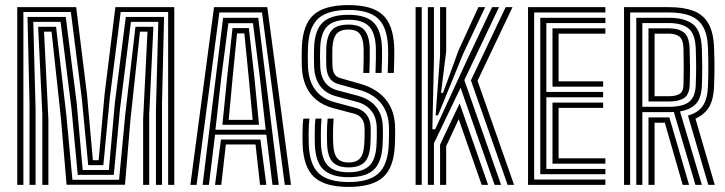

<svg xmlns="http://www.w3.org/2000/svg" viewBox="-20 -724 2839 752"><path d="M47.6 0V-696H278.3L320.6 -355.3L343.8 -96.5H366.4L389.6 -355.3L431.9 -696H662.6V0H638.6V-676.9H452.7L410 -340.3L384.8 -77.3H325.5L300.2 -340.3L257.5 -676.9H71.6V0ZM145.8 0V-276.5L129.4 -619.1H199.6L239.4 -277L263.7 -19.8H446.3L470.8 -277L510.5 -619.1H580.8L564.4 -276.5V0H540.6V-257.1L557.6 -599.9H528.2L491.1 -257.3L469.5 -0.4H240.7L219 -257.3L182 -599.9H152.5L169.5 -257.1V0ZM95.6 0V-319.6L87.7 -657.6H237.5L280.2 -322.2L303.8 -58.2H406.3L430 -322.2L472.7 -657.6H622.5L614.6 -319.6V0H590.8V-294.9L600 -638.3H492.8L449.9 -296.4L425.7 -39H284.5L260.2 -296.4L217.3 -638.3H110.3L119.4 -294.9V0Z M725.6 0 818.3 -696H1026.9L1119.7 0H1095.4L1006.2 -675.1H839.1L750 0ZM822.2 0 845.4 -177.5H999.9L1023.2 0H998.4L980.8 -158.3H864.5L846.7 0ZM773.6 0 853.8 -654.2H991.6L1071.8 0H1047.2L1023 -196.6H822.4L798.2 0ZM823.8 -216H1020.6L998.2 -416.5L970.8 -633.2H874.5L846.2 -416.5ZM851 -235.2 869.2 -416.5 890.7 -614.1H954.7L976.8 -416.5L994.4 -235.2ZM875.7 -254.4H969.6L954.5 -416.5L937 -593.1H908.4L890.8 -416.5Z M1345.3 8.1Q1253 8.1 1210.9 -30.1Q1168.8 -68.2 1165.3 -157.1Q1164.7 -172.5 1164.7 -192.3Q1164.6 -212.1 1165.5 -230.4Q1166.3 -248.8 1168.3 -259.4H1192Q1190.6 -250.2 1189.7 -234.6Q1188.8 -218.9 1188.7 -199.3Q1188.5 -179.6 1189.3 -157.9Q1192.4 -79.2 1228.7 -45.1Q1265.1 -11 1345.3 -11Q1426.2 -11 1462.8 -45.2Q1499.4 -79.3 1502.6 -158.2Q1503.3 -172.9 1503.7 -191.9Q1504.1 -210.9 1503.4 -229.1Q1501.3 -284.9 1471.1 -321Q1441 -357.1 1387.4 -371.9L1306 -394.5Q1290.4 -398.8 1279.9 -408.2Q1269.4 -417.5 1264 -432.5Q1258.6 -447.5 1257.9 -468Q1257.3 -489 1257.4 -503.7Q1257.4 -518.3 1258 -535.9Q1259.9 -582.3 1278.8 -605Q1297.7 -627.6 1345.1 -627.6Q1389 -627.6 1407.7 -605.6Q1426.4 -583.5 1428.1 -536.1Q1428.6 -519.6 1428.2 -491.8Q1427.9 -464 1426.7 -438.4H1402.9Q1404.1 -466.2 1404.3 -492.3Q1404.6 -518.4 1404.1 -535.5Q1402.6 -574.3 1389.1 -591.3Q1375.7 -608.4 1345.1 -608.4Q1312.9 -608.4 1298.2 -591.4Q1283.5 -574.4 1281.8 -535Q1281.2 -516.2 1281.4 -501Q1281.5 -485.7 1281.9 -468.4Q1282.4 -453.4 1286 -443.2Q1289.5 -433.1 1296 -427Q1302.4 -421 1311.3 -418.5L1392.3 -395.3Q1454.4 -377.7 1489.6 -335.9Q1524.8 -294.1 1527.2 -230.1Q1527.8 -218.3 1527.7 -206Q1527.7 -193.7 1527.4 -181.4Q1527.2 -169.2 1526.6 -157.1Q1523 -68.2 1480.5 -30Q1438.1 8.1 1345.3 8.1ZM1345.3 -30Q1280.7 -30 1248.3 -58.4Q1215.9 -86.8 1213.1 -158.8Q1212.5 -174.7 1212.6 -193.9Q1212.6 -213.1 1213.4 -230.7Q1214.1 -248.3 1215.7 -259.4H1239.3Q1237.9 -245.8 1237.2 -228.8Q1236.6 -211.8 1236.6 -194.1Q1236.5 -176.3 1237.1 -159.8Q1239.5 -100.8 1264.4 -75.1Q1289.3 -49.3 1345.3 -49.3Q1398.2 -49.3 1425.2 -73.5Q1452.3 -97.7 1454.8 -159.8Q1455.3 -169 1455.5 -178Q1455.7 -186.9 1455.8 -195.5Q1455.9 -204 1455.8 -211.9Q1455.8 -219.7 1455.5 -226.8Q1453.9 -266.8 1433.4 -291.3Q1412.8 -315.9 1377.4 -325.2L1295.2 -347.2Q1269.4 -354.2 1250.6 -369.5Q1231.9 -384.8 1221.5 -408.7Q1211.1 -432.5 1210.1 -464.8Q1209.4 -489.2 1209.5 -505Q1209.6 -520.8 1210.2 -538.6Q1212.9 -606.6 1244.2 -636.3Q1275.5 -666 1345.1 -666Q1412.4 -666 1442.8 -636.2Q1473.2 -606.4 1476 -537.9Q1476.7 -521.5 1476.2 -492.4Q1475.8 -463.3 1474.5 -438.4H1450.7Q1451.9 -462.7 1452.2 -492Q1452.6 -521.3 1452.1 -536.8Q1449.9 -596.2 1424.8 -621.5Q1399.7 -646.7 1345.1 -646.7Q1288.3 -646.7 1262.3 -621.4Q1236.4 -596 1234 -536.9Q1233.2 -516.5 1233.4 -502Q1233.6 -487.5 1234.1 -466.6Q1234.8 -439.9 1242.7 -420.4Q1250.7 -400.8 1265.2 -388.4Q1279.8 -376 1300.6 -370.5L1382.4 -348.7Q1427.7 -336.6 1452.7 -305.9Q1477.7 -275.1 1479.4 -229Q1479.8 -217.8 1479.8 -207.5Q1479.9 -197.2 1479.6 -185.6Q1479.4 -174 1478.6 -158.9Q1475.7 -90 1444.8 -60Q1413.8 -30 1345.3 -30ZM1345.3 -68.4Q1302 -68.4 1282.4 -89.8Q1262.9 -111.3 1261.1 -160.1Q1260.5 -179.4 1260.5 -196.8Q1260.6 -214.2 1261.2 -229.9Q1261.9 -245.5 1263.1 -259.4H1286.7Q1285.1 -238.7 1284.5 -214Q1284 -189.2 1285 -161.4Q1286.5 -122 1300.5 -104.8Q1314.6 -87.6 1345.3 -87.6Q1376.9 -87.6 1391.1 -105.1Q1405.2 -122.5 1406.9 -162.1Q1407.6 -176.4 1407.9 -187.6Q1408.1 -198.8 1408.1 -208.1Q1408.1 -217.3 1407.7 -225Q1406.8 -247.5 1396.2 -260.7Q1385.7 -273.8 1367.5 -278.6L1284.6 -300.6Q1246.7 -310.8 1219.7 -332.4Q1192.8 -354 1178.1 -387.2Q1163.5 -420.5 1162.1 -464.9Q1161.5 -485.2 1161.6 -503.9Q1161.7 -522.5 1162.3 -539.9Q1165.8 -627.9 1208.3 -666Q1250.8 -704.1 1345.1 -704.1Q1437.3 -704.1 1478.9 -665.9Q1520.4 -627.8 1523.9 -539.7Q1524.6 -521.3 1524.1 -491.1Q1523.6 -461 1522.4 -438.4H1498.5Q1499.6 -461.5 1500.1 -489.7Q1500.6 -518 1499.9 -538.9Q1496.8 -617.1 1460.9 -651.1Q1425.1 -685 1345.1 -685Q1262.9 -685 1226.2 -651.1Q1189.4 -617.2 1186.3 -538.9Q1185.5 -518.3 1185.5 -502.3Q1185.5 -486.4 1186.1 -465.5Q1187.2 -427.4 1199.5 -398.8Q1211.7 -370.2 1234.5 -351.5Q1257.3 -332.7 1289.8 -323.9L1372.4 -301.8Q1390.9 -296.9 1403.8 -286.7Q1416.7 -276.5 1423.8 -261.2Q1430.9 -246 1431.7 -225.8Q1432.1 -218.2 1432.1 -208.3Q1432.1 -198.4 1431.8 -186.7Q1431.4 -174.9 1430.9 -161.3Q1428.7 -110.9 1408.6 -89.6Q1388.5 -68.4 1345.3 -68.4Z M1655.8 0V-696H1679.6V-496L1673.4 -217.7H1684.4L1813.1 -497.6L1907.2 -696H1934.5L1798.6 -410.3L1942.6 0H1917.2L1783.9 -380.3L1679.6 -162.8V0ZM1703.6 0V-157.5L1780.2 -318.9L1891.7 0H1866.5L1776.6 -257.2L1727.6 -151.8V0ZM1607.8 0V-696H1631.8V0ZM1968.1 0 1824.4 -409.3 1960.6 -696H1987.3L1850.3 -407.6L1993.4 0ZM1686.1 -272.3 1703.6 -507.7V-696H1727.6V-523.3L1707.3 -360.3H1715.3L1776 -526.8L1853.7 -696H1880.3L1794.4 -514.3L1695.6 -272.3Z M2048.1 0V-696H2351.1V-675.2H2072.1V-20.8H2351.1V0ZM2143.9 -83V-322.2H2342.3V-301.5H2167.8V-103.8H2351.1V-83ZM2096.1 -41.6V-654.4H2351.1V-633.7H2119.9V-363.8H2342.3V-343H2119.9V-62.3H2351.1V-41.6ZM2143.9 -384.5V-613H2351.1V-592.2H2167.8V-405.4H2342.3V-384.5Z M2424.1 0V-696H2600.5Q2656.5 -696 2694.9 -681.9Q2733.4 -667.7 2754 -632.9Q2774.6 -598.1 2776.8 -536.3Q2777.8 -508.3 2778.2 -485.3Q2778.5 -462.2 2778.2 -439.1Q2777.9 -416 2776.8 -387.6Q2775.1 -336.3 2758.3 -306.7Q2741.5 -277 2704 -259.2L2779.4 0H2754.1L2674.5 -271.3Q2715.3 -282.9 2733.3 -310.3Q2751.3 -337.7 2753 -388.4Q2753.9 -413.1 2754.2 -436.9Q2754.5 -460.7 2754.2 -485Q2753.9 -509.4 2753 -535.5Q2751.2 -589.1 2733.5 -619.6Q2715.8 -650 2682.6 -662.6Q2649.3 -675.2 2600.5 -675.2H2448.1V0ZM2519.9 0V-264.1H2573.4Q2580.5 -264.1 2587.5 -264.1Q2594.6 -264.1 2601.6 -264.1L2678.9 0H2653.8L2583.9 -243.3Q2581.5 -243.3 2579.1 -243.3Q2576.7 -243.3 2574.2 -243.3H2543.8V0ZM2472.1 0V-654.4H2600.5Q2660.2 -654.4 2693.1 -629.8Q2726.1 -605.2 2729 -533.9Q2730.2 -501.1 2730.4 -464.1Q2730.5 -427 2729 -389.2Q2727 -340.5 2706.2 -317.7Q2685.4 -295 2643.4 -287.6L2729.1 0H2703.8L2619.2 -285.5Q2614.5 -285.1 2609.8 -285Q2605 -284.9 2600.4 -284.9H2495.9V0ZM2495.9 -305.7H2600.4Q2653.9 -305.7 2678.6 -324.8Q2703.2 -343.9 2705 -390Q2706.5 -430.4 2706.5 -463.3Q2706.6 -496.3 2705 -533.9Q2702.9 -592.1 2676.3 -612.9Q2649.8 -633.7 2600.5 -633.7H2495.9ZM2519.9 -326.5V-613H2600.5Q2638.2 -613 2658.8 -596.7Q2679.4 -580.3 2681 -533.3Q2682.2 -493.7 2682.5 -462Q2682.7 -430.2 2681.2 -391Q2679.7 -353.6 2659.3 -340.1Q2638.9 -326.5 2600.4 -326.5ZM2543.8 -347.2H2600.4Q2626.8 -347.2 2641.6 -356.1Q2656.4 -365 2657 -391.5Q2658 -432.6 2657.9 -463.1Q2657.9 -493.6 2657 -532.5Q2656.2 -569.1 2640.8 -580.7Q2625.4 -592.2 2600.5 -592.2H2543.8Z"/></svg>

Font: Big Shoulders Inline Text SC Thin
Style: Regular
Weight: 100
Designer: Patric King
Foundry: XO Type Co
Version: Version 2.002